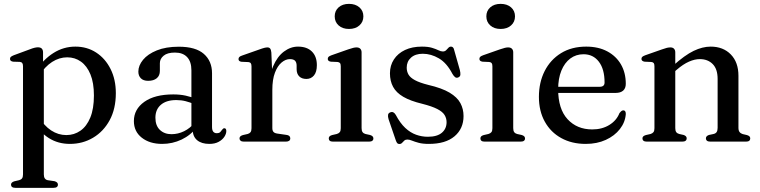

<svg xmlns="http://www.w3.org/2000/svg" viewBox="-20 -714 3834 968"><path d="M197 -450V-388.5L201 -380V165.5Q201 178.5 206 185.5Q211 192.5 220.5 194.5L255 199.5Q263.5 202 267.8 206.2Q272 210.5 272 217Q272 224.5 266.5 228.8Q261 233 249.5 233H57.5Q46.5 233 41 228.8Q35.5 224.5 35.5 217Q35.5 211 39.8 206.8Q44 202.5 52.5 200L76 194.5Q86 192 91 185.5Q96 179 96 165.5V-380Q96 -391 92.2 -396Q88.5 -401 80 -402L46 -403Q37.5 -404.5 34 -408Q30.5 -411.5 30.5 -417Q30.5 -423.5 34.5 -427.2Q38.5 -431 49.5 -435.5L129.5 -465Q144.5 -471 154.2 -473.2Q164 -475.5 171 -475.5Q184.5 -475.5 190.8 -468.8Q197 -462 197 -450ZM177 -332 161 -357.5Q199 -415 249.8 -447Q300.5 -479 360 -479Q419 -479 465 -449Q511 -419 537.5 -366Q564 -313 564 -244.5Q564 -165.5 533 -108.2Q502 -51 449.5 -19.8Q397 11.5 332.5 11.5Q273 11.5 226.8 -17.5Q180.5 -46.5 152 -100L176.5 -124.5Q202 -80 237.8 -56.5Q273.5 -33 314.5 -33Q354 -33 385.5 -55Q417 -77 435.2 -121.2Q453.5 -165.5 453.5 -232.5Q453.5 -296.5 436 -339Q418.5 -381.5 388.2 -403.2Q358 -425 319 -425Q279 -425 242.8 -401.8Q206.5 -378.5 177 -332Z M951.5 -61V-71L945 -73.5V-359.5Q945 -403 923.5 -426Q902 -449 862 -449Q824 -449 805 -433.2Q786 -417.5 786 -395.5V-356.5Q786 -332.5 770.2 -319.5Q754.5 -306.5 727 -306.5Q703 -306.5 690.2 -319.2Q677.5 -332 677.5 -353Q677.5 -383.5 701.2 -412.5Q725 -441.5 770.8 -460Q816.5 -478.5 881.5 -478.5Q966.5 -478.5 1007.8 -442.2Q1049 -406 1049 -344.5V-74Q1049 -57.5 1055.2 -50Q1061.5 -42.5 1072.5 -42.5Q1085 -42.5 1090.5 -48.2Q1096 -54 1099.5 -59.5Q1102 -63 1104.8 -65.2Q1107.5 -67.5 1111 -67.5Q1116 -67.5 1118.5 -63.8Q1121 -60 1121 -53.5Q1121 -39.5 1111.2 -24.5Q1101.5 -9.5 1082.5 1Q1063.5 11.5 1035.5 11.5Q996 11.5 973.8 -7.2Q951.5 -26 951.5 -61ZM655 -103.5Q655 -163 707.5 -200.5Q760 -238 854 -238Q888 -238 916.2 -231.8Q944.5 -225.5 966 -216L958.5 -189.5Q938 -198 916 -203.8Q894 -209.5 868.5 -209.5Q819 -209.5 791.2 -185.8Q763.5 -162 763.5 -120.5Q763.5 -80.5 786.2 -59Q809 -37.5 844.5 -37.5Q877.5 -37.5 908.2 -52.5Q939 -67.5 961 -95.5L971.5 -72.5Q942 -32.5 895.8 -10.5Q849.5 11.5 797.5 11.5Q734.5 11.5 694.8 -19.8Q655 -51 655 -103.5Z M1336 -260.5Q1336 -331 1357 -380Q1378 -429 1411.5 -454Q1445 -479 1482.5 -479Q1527.5 -479 1552.5 -454.2Q1577.5 -429.5 1577.5 -385.5Q1577.5 -351 1562.8 -333.5Q1548 -316 1525 -316Q1501.5 -316 1488.5 -329Q1475.5 -342 1475.5 -365.5V-382.5Q1475.5 -399.5 1467.5 -407.8Q1459.5 -416 1441.5 -416Q1420 -416 1399.5 -398.8Q1379 -381.5 1366 -347.2Q1353 -313 1353 -260.5ZM1348 -449.5 1353 -331V-68Q1353 -55.5 1358.8 -49Q1364.5 -42.5 1378.5 -40.5L1423.5 -34Q1433.5 -33 1438.5 -28.5Q1443.5 -24 1443.5 -16.5Q1443.5 -8.5 1437.8 -4.2Q1432 0 1421 0H1209.5Q1198.5 0 1193 -4.5Q1187.5 -9 1187.5 -16Q1187.5 -22.5 1191.8 -26.5Q1196 -30.5 1204.5 -33L1228.5 -38.5Q1238 -41 1243 -47.5Q1248 -54 1248 -67.5V-379Q1248 -390 1244.5 -395Q1241 -400 1232.5 -401L1198 -402.5Q1190 -403.5 1186.2 -407Q1182.5 -410.5 1182.5 -416Q1182.5 -422.5 1186.8 -426.8Q1191 -431 1202 -434.5L1284.5 -463.5Q1303.5 -470.5 1313 -472.8Q1322.5 -475 1328 -475Q1337.5 -475 1342 -469.2Q1346.5 -463.5 1348 -449.5Z M1803 -450V-68Q1803 -54.5 1808 -47.8Q1813 -41 1822.5 -38.5L1845.5 -33.5Q1854 -31 1858.2 -26.8Q1862.5 -22.5 1862.5 -16Q1862.5 -8.5 1857 -4.2Q1851.5 0 1840.5 0H1659Q1648 0 1642.8 -4.2Q1637.5 -8.5 1637.5 -16Q1637.5 -22.5 1641.5 -26.5Q1645.5 -30.5 1654 -33L1678 -38.5Q1688 -41.5 1693 -47.8Q1698 -54 1698 -67.5V-379.5Q1698 -391 1694.2 -395.8Q1690.5 -400.5 1682 -401.5L1648 -403Q1639.5 -404.5 1636 -408Q1632.5 -411.5 1632.5 -417Q1632.5 -423.5 1636.5 -427.5Q1640.5 -431.5 1651.5 -435.5L1735.5 -465Q1751.5 -470.5 1761 -472.8Q1770.5 -475 1777 -475Q1790 -475 1796.5 -468.2Q1803 -461.5 1803 -450ZM1739.5 -568Q1707 -568 1687.2 -585.8Q1667.5 -603.5 1667.5 -631.5Q1667.5 -659.5 1687.2 -677Q1707 -694.5 1739.5 -694.5Q1772 -694.5 1792 -677Q1812 -659.5 1812 -631.5Q1812 -603.5 1792 -585.8Q1772 -568 1739.5 -568Z M2111.5 -443Q2074 -443 2052.2 -423.5Q2030.5 -404 2030.5 -373Q2030.5 -353.5 2039.5 -338Q2048.5 -322.5 2072 -309.8Q2095.5 -297 2139 -286Q2208 -270 2246.8 -246.8Q2285.5 -223.5 2301.2 -194Q2317 -164.5 2317 -129Q2317 -65.5 2271.8 -27Q2226.5 11.5 2142 11.5Q2111 11.5 2090.8 6Q2070.5 0.5 2057.2 -5Q2044 -10.5 2034 -10.5Q2024 -10.5 2018.2 -5Q2012.5 0.5 2007.2 6.2Q2002 12 1993.5 12Q1986.5 12 1982.8 7.8Q1979 3.5 1975.5 -6.5L1939 -113Q1935 -126.5 1936.5 -135.2Q1938 -144 1947.5 -147.5Q1956.5 -151 1963.2 -147.5Q1970 -144 1975.5 -134.5Q1997.5 -93 2023.2 -69Q2049 -45 2077.8 -34.8Q2106.5 -24.5 2137 -24.5Q2184 -24.5 2207.8 -44.8Q2231.5 -65 2231.5 -98Q2231.5 -117.5 2221.5 -134Q2211.5 -150.5 2185 -164.2Q2158.5 -178 2109.5 -190.5Q2049 -205 2013.2 -226Q1977.5 -247 1961.8 -276.2Q1946 -305.5 1946 -344.5Q1946 -384 1966 -414.5Q1986 -445 2022 -462Q2058 -479 2107 -479Q2138 -479 2157.8 -473Q2177.5 -467 2190 -460.8Q2202.5 -454.5 2212.5 -454.5Q2223 -454.5 2229.2 -460.8Q2235.5 -467 2240.8 -473Q2246 -479 2254 -479Q2259.5 -479 2263.8 -475Q2268 -471 2270 -461L2298.5 -360.5Q2302 -346 2301 -336.8Q2300 -327.5 2290 -323.5Q2281.5 -320 2274.8 -324.8Q2268 -329.5 2261 -341.5Q2232.5 -396.5 2192.8 -419.8Q2153 -443 2111.5 -443Z M2567.5 -450V-68Q2567.5 -54.5 2572.5 -47.8Q2577.5 -41 2587 -38.5L2610 -33.5Q2618.5 -31 2622.8 -26.8Q2627 -22.5 2627 -16Q2627 -8.5 2621.5 -4.2Q2616 0 2605 0H2423.5Q2412.5 0 2407.2 -4.2Q2402 -8.5 2402 -16Q2402 -22.5 2406 -26.5Q2410 -30.5 2418.5 -33L2442.5 -38.5Q2452.5 -41.5 2457.5 -47.8Q2462.5 -54 2462.5 -67.5V-379.5Q2462.5 -391 2458.8 -395.8Q2455 -400.5 2446.5 -401.5L2412.5 -403Q2404 -404.5 2400.5 -408Q2397 -411.5 2397 -417Q2397 -423.5 2401 -427.5Q2405 -431.5 2416 -435.5L2500 -465Q2516 -470.5 2525.5 -472.8Q2535 -475 2541.5 -475Q2554.5 -475 2561 -468.2Q2567.5 -461.5 2567.5 -450ZM2504 -568Q2471.5 -568 2451.8 -585.8Q2432 -603.5 2432 -631.5Q2432 -659.5 2451.8 -677Q2471.5 -694.5 2504 -694.5Q2536.5 -694.5 2556.5 -677Q2576.5 -659.5 2576.5 -631.5Q2576.5 -603.5 2556.5 -585.8Q2536.5 -568 2504 -568Z M3135 -291.5Q3135 -269 3121.8 -257.2Q3108.5 -245.5 3083.5 -245.5H2764V-276.5H3003.5Q3028 -276.5 3028 -298Q3028 -365.5 2999.2 -403Q2970.5 -440.5 2922 -440.5Q2884 -440.5 2855.2 -419Q2826.5 -397.5 2810.2 -357.8Q2794 -318 2794 -264Q2794 -164.5 2841.5 -113Q2889 -61.5 2966 -61.5Q3015.5 -61.5 3052 -84Q3088.5 -106.5 3103 -143.5Q3109.5 -151.5 3113.5 -154.5Q3117.5 -157.5 3122.5 -157.5Q3129.5 -157.5 3132.5 -152Q3135.5 -146.5 3135 -138.5Q3132 -97.5 3105.2 -63.2Q3078.5 -29 3034.2 -8.8Q2990 11.5 2933 11.5Q2863 11.5 2809.8 -17.8Q2756.5 -47 2726.8 -100.5Q2697 -154 2697 -225.5Q2697 -298.5 2726 -355.8Q2755 -413 2808.5 -446Q2862 -479 2935.5 -479Q2997 -479 3041.8 -455Q3086.5 -431 3110.8 -389Q3135 -347 3135 -291.5Z M3384.5 -450V-68Q3384.5 -54.5 3389.5 -47.8Q3394.5 -41 3404.5 -38.5L3427 -33.5Q3442 -28 3442 -17Q3442 0 3419.5 0H3241Q3230 0 3224.5 -4.2Q3219 -8.5 3219 -16Q3219 -22.5 3223.2 -26.5Q3227.5 -30.5 3236 -33L3260 -38.5Q3269.5 -41.5 3274.5 -47.8Q3279.5 -54 3279.5 -67.5V-379.5Q3279.5 -391 3276 -395.8Q3272.5 -400.5 3264 -401.5L3229.5 -403Q3221.5 -404.5 3217.8 -408Q3214 -411.5 3214 -417Q3214 -423.5 3218.2 -427.5Q3222.5 -431.5 3233.5 -435.5L3317.5 -465Q3332.5 -470.5 3342.2 -472.8Q3352 -475 3360 -475Q3372 -475 3378.2 -468.2Q3384.5 -461.5 3384.5 -450ZM3370.5 -344 3351.5 -363.5 3373 -382.5Q3432.5 -436 3477.2 -457.5Q3522 -479 3563 -479Q3626 -479 3664.5 -439.5Q3703 -400 3703 -332V-69.5Q3703 -55.5 3708.8 -48.2Q3714.5 -41 3724.5 -38L3746 -33Q3754.5 -30.5 3758.5 -26.5Q3762.5 -22.5 3762.5 -16Q3762.5 -8.5 3757.2 -4.2Q3752 0 3741 0H3561.5Q3539 0 3539 -17Q3539 -28 3554 -33.5L3577.5 -38.5Q3588.5 -41 3593.2 -48.5Q3598 -56 3598 -69.5V-316Q3598 -366 3573.2 -391Q3548.5 -416 3508 -416Q3482.5 -416 3453.5 -403.2Q3424.5 -390.5 3392 -362.5Z"/></svg>

Font: Fraunces 18pt
Style: Regular
Weight: 400
Version: Version 1.000;[b76b70a41]